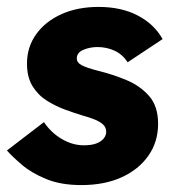

<svg xmlns="http://www.w3.org/2000/svg" viewBox="-22 -524 520 555"><path d="M213 11Q154 11 111.5 -6.5Q69 -24 41.5 -47.5Q14 -71 -2 -89L105 -171Q126 -140 157 -122Q188 -104 220 -104Q243 -104 257 -109.5Q271 -115 278 -124Q285 -133 285 -143Q285 -156 275.5 -164.5Q266 -173 250.5 -179Q235 -185 217 -190Q194 -197 166.5 -207Q139 -217 113.5 -233Q88 -249 72 -275Q56 -301 56 -340Q56 -388 82.5 -425Q109 -462 155.5 -483Q202 -504 263 -504Q329 -504 376.5 -479Q424 -454 448 -411L347 -344Q332 -367 309 -377.5Q286 -388 260 -388Q238 -388 219 -380Q200 -372 200 -355Q200 -343 214 -335.5Q228 -328 263 -319Q304 -309 343.5 -292.5Q383 -276 409 -246.5Q435 -217 435 -166Q435 -114 407 -74Q379 -34 329.5 -11.5Q280 11 213 11Z"/></svg>

Font: Hanken Grotesk Black
Style: Italic
Weight: 900
Italic angle: -8°
Designer: Alfredo Marco Pradil
Foundry: Hanken Design Co.
Version: Version 3.013